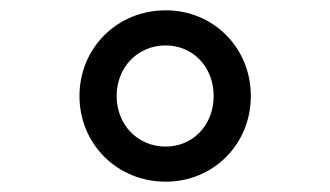

<svg xmlns="http://www.w3.org/2000/svg" viewBox="-20 -730 640 372"><path d="M134 -544C134 -451 207 -378 301 -378C394 -378 466 -451 466 -544C466 -637 394 -710 301 -710C207 -710 134 -637 134 -544ZM301 -446C247 -446 206 -488 206 -544C206 -600 247 -642 301 -642C354 -642 394 -600 394 -544C394 -488 354 -446 301 -446Z"/></svg>

Font: CommitMono
Style: 400Regular
Weight: 400
Monospace: yes
Designer: Eigil Nikolajsen
Foundry: Eigil Nikolajsen
Version: Version 1.143